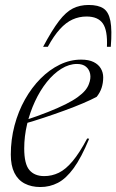

<svg xmlns="http://www.w3.org/2000/svg" viewBox="-20 -743 468 773"><path d="M290 -485.5Q258 -485.5 226.8 -466Q195.5 -446.5 168.5 -412.8Q141.5 -379 121 -335Q100.5 -291 89 -242.5Q77.5 -194 77.5 -145.5Q77.5 -83 98.2 -58.5Q119 -34 158 -34Q189 -34 216.8 -47.5Q244.5 -61 272.2 -94Q300 -127 331 -185.5L339 -184.5Q307.5 -108.5 276.8 -66.2Q246 -24 213.2 -7Q180.5 10 142.5 10Q106.5 10 79.5 -4Q52.5 -18 38 -47Q23.5 -76 23.5 -120.5Q23.5 -181 38.5 -237.8Q53.5 -294.5 80.5 -342.5Q107.5 -390.5 143.2 -426.5Q179 -462.5 220.8 -482.8Q262.5 -503 306.5 -503Q337.5 -503 357 -493.2Q376.5 -483.5 386 -467.2Q395.5 -451 395.5 -431.5Q395.5 -409 389 -389.2Q382.5 -369.5 369 -353Q347.5 -341.5 313.5 -327Q279.5 -312.5 239 -297.8Q198.5 -283 156.2 -269Q114 -255 75 -244L75.5 -257Q131.5 -275.5 173 -292Q214.5 -308.5 244 -323.2Q273.5 -338 292.8 -352Q312 -366 322.8 -379Q333.5 -392 338 -405Q346.5 -427 343 -445.2Q339.5 -463.5 326.2 -474.5Q313 -485.5 290 -485.5ZM328.5 -676.5Q298.5 -676.5 272 -664.5Q245.5 -652.5 221 -625.5Q196.5 -598.5 172.5 -554.5H153.5Q189.5 -622 217.5 -658.5Q245.5 -695 273.5 -709Q301.5 -723 337 -723Q375.5 -723 396.5 -709Q417.5 -695 424.5 -658.5Q431.5 -622 426 -554.5H410.5Q413.5 -620.5 394 -648.5Q374.5 -676.5 328.5 -676.5Z"/></svg>

Font: Newsreader 60pt Light
Style: Italic
Weight: 300
Italic angle: -17°
Designer: Hugues Gentile
Foundry: Production Type
Version: Version 1.003